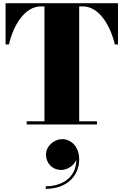

<svg xmlns="http://www.w3.org/2000/svg" viewBox="-20 -770 764 1188"><path d="M145 -19.5V0H580V-19.5H470V-730.5H492C588.5 -730.5 660.5 -622 690.5 -495H710V-750H14.5V-495H35C65 -622 137 -730.5 233.5 -730.5H255V-19.5ZM264.5 186.5C264.5 236.5 300.5 281.5 359 281.5C399.5 281.5 440 252.5 452.5 217.5C452 327.5 365.5 382.5 263 382.5V398.5C387 398.5 470 324.5 470 214.5C470 140 421.5 91 366 91C311.5 91 264.5 136 264.5 186.5Z"/></svg>

Font: Bodoni* 11pt Fatface
Style: Regular
Weight: 900
Version: Version 2.3